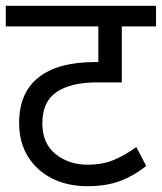

<svg xmlns="http://www.w3.org/2000/svg" viewBox="-20 -642 558 662"><path d="M518 -551H400V-358H317Q225 -358 175.5 -325Q126 -292 126 -217Q126 -147 172 -110.5Q218 -74 283 -74Q330 -74 368.5 -89Q407 -104 450 -135L484 -70Q444 -37 395.5 -18.5Q347 0 282 0Q213 0 160 -26.5Q107 -53 76.5 -102Q46 -151 46 -218Q46 -323 113.5 -375.5Q181 -428 306 -428H348L319 -404V-551H0V-622H518Z"/></svg>

Font: hexlhindi05
Style: Book
Weight: 400
Designer: Jelle Bosma - Monotype Design Team
Foundry: Monotype Imaging Inc.
Version: Version 2.003